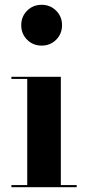

<svg xmlns="http://www.w3.org/2000/svg" viewBox="-20 -780 359 800"><path d="M68.5 -675Q68.5 -711 93 -735.5Q117.5 -760 153.5 -760Q189.5 -760 214 -735.5Q238.5 -711 238.5 -675Q238.5 -639 214 -614.5Q189.5 -590 153.5 -590Q117.5 -590 93 -614.5Q68.5 -639 68.5 -675ZM27.5 -9H93.5V-451H27.5V-460H233.5V-9H299.5V0H27.5Z"/></svg>

Font: Bodoni* 24pt
Style: Bold
Weight: 700
Version: Version 2.3